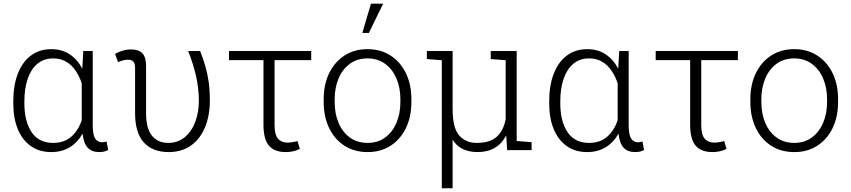

<svg xmlns="http://www.w3.org/2000/svg" viewBox="-20 -800 4536 1023"><path d="M252.4 10.3Q189.5 10.3 144 -22Q98.6 -54.2 74.7 -112.3Q50.8 -170.4 50.8 -249.5V-259.8Q50.8 -344.2 74.7 -406.7Q98.6 -469.2 144.3 -503.7Q189.9 -538.1 253.4 -538.1Q310.1 -538.1 351.3 -510.7Q392.6 -483.4 418.5 -434.1L423.8 -528.3H474.1V-133.8Q474.1 -82.5 487.1 -62.3Q500 -42 523.9 -42Q529.8 -42 534.7 -42.7Q539.6 -43.5 547.9 -45.9L556.2 -1Q544.9 5.4 533.4 7.8Q522 10.3 508.3 10.3Q469.2 10.3 447.5 -12.7Q425.8 -35.6 419.9 -87.9Q394 -41.5 352.1 -15.6Q310.1 10.3 252.4 10.3ZM263.2 -38.6Q321.8 -38.6 359.4 -71.3Q397 -104 415.5 -159.7V-356Q403.3 -393.1 382.8 -423.3Q362.3 -453.6 332.8 -471.2Q303.2 -488.8 264.2 -488.8Q212.9 -488.8 178.7 -459.7Q144.5 -430.7 127.2 -379.2Q109.9 -327.6 109.9 -259.8V-249.5Q109.9 -153.8 148.2 -96.2Q186.5 -38.6 263.2 -38.6Z M878.4 10.3Q793.5 10.3 746.6 -40.8Q699.7 -91.8 699.7 -198.2V-437.5Q699.7 -462.4 690.2 -472.2Q680.7 -481.9 662.1 -481.9Q648.4 -481.9 634.3 -478Q620.1 -474.1 608.9 -468.8L593.3 -512.7Q610.8 -523.4 633.1 -530Q655.3 -536.6 678.2 -536.6Q719.2 -536.6 738.8 -515.9Q758.3 -495.1 758.3 -448.2V-197.3Q758.3 -115.2 789.8 -76.9Q821.3 -38.6 875.5 -38.6Q928.2 -38.6 964.8 -69.3Q1001.5 -100.1 1020.5 -151.1Q1039.6 -202.1 1039.6 -263.7Q1039.1 -332.5 1023.7 -398.2Q1008.3 -463.9 982.4 -528.3H1046.4Q1062 -488.3 1073.7 -448.5Q1085.4 -408.7 1091.8 -364Q1098.1 -319.3 1098.1 -264.2Q1098.1 -184.6 1072.5 -122.3Q1046.9 -60.1 997.8 -24.9Q948.7 10.3 878.4 10.3Z M1502.4 10.3Q1442.4 10.3 1413.1 -23.9Q1383.8 -58.1 1383.8 -136.2V-479.5H1200.2V-528.3H1638.2V-479.5H1442.9V-133.8Q1442.9 -82 1461.4 -61Q1480 -40 1513.7 -40Q1521.5 -40 1534.4 -42Q1547.4 -43.9 1556.9 -46.1Q1566.4 -48.3 1564.9 -49.3L1577.6 -6.8Q1560.5 2.4 1541.3 6.3Q1522 10.3 1502.4 10.3Z M1939 10.3Q1867.7 10.3 1815.2 -23.7Q1762.7 -57.6 1733.6 -117.9Q1704.6 -178.2 1704.6 -255.9V-272Q1704.6 -349.6 1733.6 -409.7Q1762.7 -469.7 1815.2 -503.9Q1867.7 -538.1 1938 -538.1Q2008.8 -538.1 2061.3 -503.9Q2113.8 -469.7 2142.8 -409.9Q2171.9 -350.1 2171.9 -272V-255.9Q2171.9 -177.7 2142.8 -117.7Q2113.8 -57.6 2061.3 -23.7Q2008.8 10.3 1939 10.3ZM1939 -38.6Q1993.2 -38.6 2032.2 -67.4Q2071.3 -96.2 2092.3 -145.5Q2113.3 -194.8 2113.3 -255.9V-272Q2113.3 -332.5 2092.3 -381.8Q2071.3 -431.2 2032 -460Q1992.7 -488.8 1938 -488.8Q1883.3 -488.8 1844 -460Q1804.7 -431.2 1783.9 -381.8Q1763.2 -332.5 1763.2 -272V-255.9Q1763.2 -194.3 1783.9 -145.3Q1804.7 -96.2 1844 -67.4Q1883.3 -38.6 1939 -38.6ZM1910.6 -624.5 1956.5 -780.3H2021.5L1945.3 -624.5Z M2334 203.1V-479L2254.4 -485.4V-528.3H2334H2391.6V-219.2Q2391.6 -118.2 2426.5 -78.4Q2461.4 -38.6 2520 -38.6Q2590.8 -38.6 2626.7 -71.3Q2662.6 -104 2674.3 -164.6V-479L2594.7 -485.4V-528.3H2732.9V-48.8L2812.5 -42.5V0H2682.1L2677.2 -78.6Q2654.8 -35.2 2616.7 -12.5Q2578.6 10.3 2524.4 10.3Q2481 10.3 2447 -5.4Q2413.1 -21 2391.6 -55.7V203.1Z M3107.9 10.3Q3044.9 10.3 2999.5 -22Q2954.1 -54.2 2930.2 -112.3Q2906.2 -170.4 2906.2 -249.5V-259.8Q2906.2 -344.2 2930.2 -406.7Q2954.1 -469.2 2999.8 -503.7Q3045.4 -538.1 3108.9 -538.1Q3165.5 -538.1 3206.8 -510.7Q3248 -483.4 3273.9 -434.1L3279.3 -528.3H3329.6V-133.8Q3329.6 -82.5 3342.5 -62.3Q3355.5 -42 3379.4 -42Q3385.3 -42 3390.1 -42.7Q3395 -43.5 3403.3 -45.9L3411.6 -1Q3400.4 5.4 3388.9 7.8Q3377.4 10.3 3363.8 10.3Q3324.7 10.3 3303 -12.7Q3281.2 -35.6 3275.4 -87.9Q3249.5 -41.5 3207.5 -15.6Q3165.5 10.3 3107.9 10.3ZM3118.7 -38.6Q3177.2 -38.6 3214.8 -71.3Q3252.4 -104 3271 -159.7V-356Q3258.8 -393.1 3238.3 -423.3Q3217.8 -453.6 3188.2 -471.2Q3158.7 -488.8 3119.6 -488.8Q3068.4 -488.8 3034.2 -459.7Q3000 -430.7 2982.7 -379.2Q2965.3 -327.6 2965.3 -259.8V-249.5Q2965.3 -153.8 3003.7 -96.2Q3042 -38.6 3118.7 -38.6Z M3775.9 10.3Q3715.8 10.3 3686.5 -23.9Q3657.2 -58.1 3657.2 -136.2V-479.5H3473.6V-528.3H3911.6V-479.5H3716.3V-133.8Q3716.3 -82 3734.9 -61Q3753.4 -40 3787.1 -40Q3794.9 -40 3807.9 -42Q3820.8 -43.9 3830.3 -46.1Q3839.8 -48.3 3838.4 -49.3L3851.1 -6.8Q3834 2.4 3814.7 6.3Q3795.4 10.3 3775.9 10.3Z M4212.4 10.3Q4141.1 10.3 4088.6 -23.7Q4036.1 -57.6 4007.1 -117.9Q3978 -178.2 3978 -255.9V-272Q3978 -349.6 4007.1 -409.7Q4036.1 -469.7 4088.6 -503.9Q4141.1 -538.1 4211.4 -538.1Q4282.2 -538.1 4334.7 -503.9Q4387.2 -469.7 4416.3 -409.9Q4445.3 -350.1 4445.3 -272V-255.9Q4445.3 -177.7 4416.3 -117.7Q4387.2 -57.6 4334.7 -23.7Q4282.2 10.3 4212.4 10.3ZM4212.4 -38.6Q4266.6 -38.6 4305.7 -67.4Q4344.7 -96.2 4365.7 -145.5Q4386.7 -194.8 4386.7 -255.9V-272Q4386.7 -332.5 4365.7 -381.8Q4344.7 -431.2 4305.4 -460Q4266.1 -488.8 4211.4 -488.8Q4156.7 -488.8 4117.4 -460Q4078.1 -431.2 4057.4 -381.8Q4036.6 -332.5 4036.6 -272V-255.9Q4036.6 -194.3 4057.4 -145.3Q4078.1 -96.2 4117.4 -67.4Q4156.7 -38.6 4212.4 -38.6Z"/></svg>

Font: Roboto Slab LO Light
Style: Regular
Weight: 300
Designer: Google
Version: Version 2.000